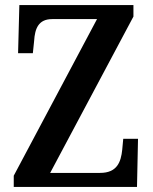

<svg xmlns="http://www.w3.org/2000/svg" viewBox="-20 -734 599 754"><path d="M34 0H518L522 -189H464L460 -146C455 -98 440 -55 373 -55H177L504 -669V-714H56L51 -525H109L114 -573C117 -622 131 -659 185 -659H361L34 -44Z"/></svg>

Font: Noto Serif Ethiopic Condensed SemiBold
Style: Regular
Weight: 600
Width: 3
Designer: Monotype Design Team
Foundry: Monotype Imaging Inc.
Version: Version 2.102